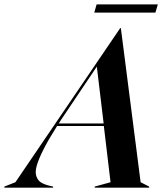

<svg xmlns="http://www.w3.org/2000/svg" viewBox="-104 -862 764 882"><path d="M-33.2 -24.9 448.2 -732.9H451.2L542 -24.9L581.1 -4.9V0H331.1V-4.9L403.8 -24.9L373 -283.2H158.2Q118.2 -220.2 95.5 -175Q72.8 -129.9 64.7 -100.6Q56.6 -71.3 63 -52.5Q69.3 -33.7 83.5 -24.4Q97.7 -15.1 123 -8.8L140.1 -4.9V0H-84V-4.9ZM166 -294.9H372.1L340.8 -556.2L192.9 -335.9Q174.8 -309.6 166 -294.9ZM329.1 -804.2 339.8 -841.8H621.1L609.9 -804.2Z"/></svg>

Font: Nyght Serif Medium Italic
Style: Regular
Weight: 500
Italic angle: -16°
Designer: Maksym Kobuzan
Version: Version 0.410;Glyphs 3.1.2 (3151)